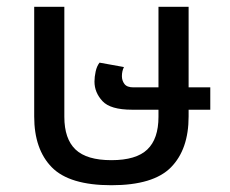

<svg xmlns="http://www.w3.org/2000/svg" viewBox="-20 -537 680 567"><path d="M309 10Q185 10 133 -43Q81 -96 81 -193V-517H170V-192Q170 -127 203 -95.5Q236 -64 309 -64Q382 -64 415 -95.5Q448 -127 448 -192V-213H370Q306 -213 282.5 -238.5Q259 -264 259 -296Q259 -310 262.5 -326Q266 -342 274 -352L346 -339Q340 -327 340 -312Q340 -299 347.5 -289Q355 -279 374 -279H448V-517H537V-279H601V-213H537V-193Q537 -96 485 -43Q433 10 309 10Z"/></svg>

Font: Noto Sans Thai UI
Style: Regular
Weight: 400
Designer: Monotype Design Team
Foundry: Monotype Imaging Inc.
Version: Version 2.000